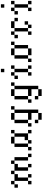

<svg xmlns="http://www.w3.org/2000/svg" viewBox="1672 -2404 963 4348"><g transform="rotate(-90 2154.0 -230.5)"><path d="M153.8 -76.9H230.8V0H153.8ZM307.7 -76.9H384.6V0H307.7ZM230.8 -153.8H307.7V-76.9H230.8ZM230.8 -230.8H307.7V-153.8H230.8ZM230.8 -307.7H307.7V-230.8H230.8ZM230.8 -384.6H307.7V-307.7H230.8ZM153.8 -461.5H230.8V-384.6H153.8ZM76.9 -384.6H153.8V-307.7H76.9ZM307.7 -384.6H384.6V-307.7H307.7ZM384.6 -461.5H461.5V-384.6H384.6ZM461.5 -384.6H538.5V-307.7H461.5ZM461.5 -307.7H538.5V-230.8H461.5ZM461.5 -230.8H538.5V-153.8H461.5ZM461.5 -153.8H538.5V-76.9H461.5ZM538.5 -76.9H615.4V0H538.5ZM538.5 -384.6H615.4V-307.7H538.5ZM615.4 -461.5H692.3V-384.6H615.4ZM692.3 -384.6H769.2V-307.7H692.3ZM692.3 -307.7H769.2V-230.8H692.3ZM692.3 -230.8H769.2V-153.8H692.3ZM692.3 -153.8H769.2V-76.9H692.3ZM769.2 -76.9H846.2V0H769.2Z M923.1 -76.9H1000V0H923.1ZM1000 -153.8H1076.9V-76.9H1000ZM1000 -230.8H1076.9V-153.8H1000ZM1000 -307.7H1076.9V-230.8H1000ZM1000 -384.6H1076.9V-307.7H1000ZM1076.9 -461.5H1153.8V-384.6H1076.9ZM1153.8 -461.5H1230.8V-384.6H1153.8ZM1307.7 -461.5H1384.6V-384.6H1307.7ZM1230.8 -384.6H1307.7V-307.7H1230.8ZM1230.8 -307.7H1307.7V-230.8H1230.8ZM1230.8 -230.8H1307.7V-153.8H1230.8ZM1230.8 -153.8H1307.7V-76.9H1230.8ZM1076.9 -76.9H1153.8V0H1076.9ZM1153.8 -153.8H1230.8V-76.9H1153.8ZM1307.7 -76.9H1384.6V0H1307.7Z M1461.5 -76.9H1538.5V0H1461.5ZM1538.5 -153.8H1615.4V-76.9H1538.5ZM1538.5 -230.8H1615.4V-153.8H1538.5ZM1538.5 -307.7H1615.4V-230.8H1538.5ZM1538.5 -384.6H1615.4V-307.7H1538.5ZM1615.4 -461.5H1692.3V-384.6H1615.4ZM1692.3 -461.5H1769.2V-384.6H1692.3ZM1846.2 -461.5H1923.1V-384.6H1846.2ZM1769.2 -384.6H1846.2V-307.7H1769.2ZM1769.2 -307.7H1846.2V-230.8H1769.2ZM1769.2 -230.8H1846.2V-153.8H1769.2ZM1769.2 -76.9H1846.2V0H1769.2ZM1769.2 0H1846.2V76.9H1769.2ZM1769.2 76.9H1846.2V153.8H1769.2ZM1692.3 153.8H1769.2V230.8H1692.3ZM1615.4 153.8H1692.3V230.8H1615.4ZM1538.5 76.9H1615.4V153.8H1538.5ZM1769.2 -153.8H1846.2V-76.9H1769.2ZM1615.4 -76.9H1692.3V0H1615.4ZM1692.3 -76.9H1769.2V0H1692.3Z M2000 -76.9H2076.9V0H2000ZM2076.9 -153.8H2153.8V-76.9H2076.9ZM2076.9 -230.8H2153.8V-153.8H2076.9ZM2076.9 -307.7H2153.8V-230.8H2076.9ZM2076.9 -384.6H2153.8V-307.7H2076.9ZM2153.8 -461.5H2230.8V-384.6H2153.8ZM2230.8 -461.5H2307.7V-384.6H2230.8ZM2384.6 -461.5H2461.5V-384.6H2384.6ZM2307.7 -384.6H2384.6V-307.7H2307.7ZM2307.7 -307.7H2384.6V-230.8H2307.7ZM2307.7 -230.8H2384.6V-153.8H2307.7ZM2307.7 -76.9H2384.6V0H2307.7ZM2307.7 0H2384.6V76.9H2307.7ZM2307.7 76.9H2384.6V153.8H2307.7ZM2230.8 153.8H2307.7V230.8H2230.8ZM2153.8 153.8H2230.8V230.8H2153.8ZM2076.9 76.9H2153.8V153.8H2076.9ZM2307.7 -153.8H2384.6V-76.9H2307.7ZM2153.8 -76.9H2230.8V0H2153.8ZM2230.8 -76.9H2307.7V0H2230.8Z M2615.4 -76.9H2692.3V0H2615.4ZM2769.2 -76.9H2846.2V0H2769.2ZM2692.3 -153.8H2769.2V-76.9H2692.3ZM2692.3 -230.8H2769.2V-153.8H2692.3ZM2692.3 -307.7H2769.2V-230.8H2692.3ZM2692.3 -384.6H2769.2V-307.7H2692.3ZM2615.4 -461.5H2692.3V-384.6H2615.4ZM2538.5 -384.6H2615.4V-307.7H2538.5ZM2692.3 -692.3H2769.2V-615.4H2692.3ZM2769.2 -461.5H2846.2V-384.6H2769.2Z M2923.1 -76.9H3000V0H2923.1ZM3000 -153.8H3076.9V-76.9H3000ZM3000 -230.8H3076.9V-153.8H3000ZM3000 -307.7H3076.9V-230.8H3000ZM3000 -384.6H3076.9V-307.7H3000ZM3076.9 -76.9H3153.8V0H3076.9ZM3153.8 -76.9H3230.8V0H3153.8ZM3230.8 -153.8H3307.7V-76.9H3230.8ZM3230.8 -230.8H3307.7V-153.8H3230.8ZM3230.8 -307.7H3307.7V-230.8H3230.8ZM3230.8 -384.6H3307.7V-307.7H3230.8ZM3076.9 -461.5H3153.8V-384.6H3076.9ZM3153.8 -461.5H3230.8V-384.6H3153.8ZM3307.7 -461.5H3384.6V-384.6H3307.7Z M3615.4 -230.8H3692.3V-153.8H3615.4ZM3615.4 -307.7H3692.3V-230.8H3615.4ZM3615.4 -384.6H3692.3V-307.7H3615.4ZM3538.5 -461.5H3615.4V-384.6H3538.5ZM3461.5 -384.6H3538.5V-307.7H3461.5ZM3692.3 -461.5H3769.2V-384.6H3692.3ZM3769.2 -461.5H3846.2V-384.6H3769.2ZM3846.2 -384.6H3923.1V-307.7H3846.2ZM3615.4 -153.8H3692.3V-76.9H3615.4ZM3538.5 -76.9H3615.4V0H3538.5ZM3769.2 -153.8H3846.2V-76.9H3769.2ZM3692.3 -76.9H3769.2V0H3692.3Z M4076.9 -76.9H4153.8V0H4076.9ZM4230.8 -76.9H4307.7V0H4230.8ZM4153.8 -153.8H4230.8V-76.9H4153.8ZM4153.8 -230.8H4230.8V-153.8H4153.8ZM4153.8 -307.7H4230.8V-230.8H4153.8ZM4153.8 -384.6H4230.8V-307.7H4153.8ZM4076.9 -461.5H4153.8V-384.6H4076.9ZM4000 -384.6H4076.9V-307.7H4000ZM4153.8 -692.3H4230.8V-615.4H4153.8ZM4230.8 -461.5H4307.7V-384.6H4230.8Z"/></g></svg>

Font: Jacquarda Bastarda 9
Style: Regular
Weight: 400
Designer: Sarah Cadigan-Fried
Version: Version 1.000; ttfautohint (v1.8.4.7-5d5b)